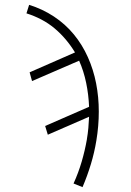

<svg xmlns="http://www.w3.org/2000/svg" viewBox="-20 -548 540 791"><path d="M320 223 283 208Q303 164 316.5 118Q330 72 338 26Q338 26 338 25.5Q338 25 338 25Q342 2 344 -21Q346 -44 347 -67L177 7L166 -29L347 -108Q345 -158 335 -206.5Q325 -255 306 -298L112 -214L102 -250L289 -332Q272 -360 251 -385Q230 -410 205 -431Q180 -452 150.5 -467.5Q121 -483 89 -493L100 -528Q155 -511 202 -480Q249 -449 284 -406.5Q319 -364 342 -312.5Q365 -261 376 -204.5Q387 -148 387 -88.5Q387 -29 377 31Q369 80 354.5 128Q340 176 320 223Z"/></svg>

Font: Iosevka SS04 XLt Obl
Style: Regular
Weight: 200
Italic angle: -9°
Monospace: yes
Designer: Belleve Invis
Foundry: Belleve Invis
Version: Version 19.0.0; ttfautohint (v1.8.4)